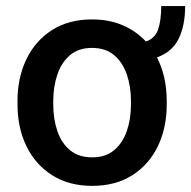

<svg xmlns="http://www.w3.org/2000/svg" viewBox="-20 -602 629 632"><path d="M37.6 -258.3V-269.5Q37.6 -346.2 66.9 -407Q96.2 -467.8 151.1 -502.9Q206.1 -538.1 282.7 -538.1Q339.4 -538.1 384 -518.8Q428.7 -499.5 460.4 -465.3Q491.2 -476.1 501 -506.6Q510.7 -537.1 510.7 -582H589.4Q589.4 -517.6 567.9 -474.1Q546.4 -430.7 496.6 -413.1Q528.8 -350.6 528.8 -269.5V-258.3Q528.8 -181.6 499.8 -121.1Q470.7 -60.5 415.8 -25.4Q360.8 9.8 283.7 9.8Q206.5 9.8 151.4 -25.4Q96.2 -60.5 66.9 -121.1Q37.6 -181.6 37.6 -258.3ZM155.3 -269.5V-258.3Q155.3 -210.4 168.7 -170.9Q182.1 -131.3 210.4 -107.7Q238.8 -84 283.7 -84Q327.6 -84 355.7 -107.7Q383.8 -131.3 397.5 -170.9Q411.1 -210.4 411.1 -258.3V-269.5Q411.1 -316.4 397.7 -356.2Q384.3 -396 356 -420.2Q327.6 -444.3 282.7 -444.3Q238.3 -444.3 210.2 -420.2Q182.1 -396 168.7 -356.2Q155.3 -316.4 155.3 -269.5Z"/></svg>

Font: Vazirmatn UI FD Medium
Style: Regular
Weight: 500
Designer: Saber Rastikerdar
Foundry: Saber Rastikerdar
Version: Version 33.003